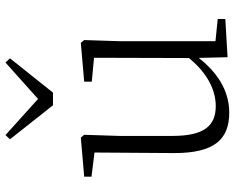

<svg xmlns="http://www.w3.org/2000/svg" viewBox="-96 -726 836 683"><g transform="rotate(-90 321.5 -384.0)"><path d="M263 14C345 14 412 -33 464 -103H482L463 -137C412 -71 350 -34 286 -34C217 -34 180 -74 180 -188V-377L184 -502L174 -514L35 -502V-476L140 -463L121 -478L119 -185C118 -37 169 14 263 14ZM460 8 596 0V-27L517 -35V-377L521 -502L511 -514L373 -502V-475L458 -467L457 -117V-116ZM183 -782 168 -766 289 -613H334L456 -766L441 -782L288 -645H335Z"/></g></svg>

Font: Source Han Serif TW VF
Style: Regular
Weight: 250
Designer: Ryoko NISHIZUKA 西塚涼子 (kana & ideographs); Frank Grießhammer (Latin, Greek & Cyrillic); Wenlong ZHANG 张文龙 (bopomofo); San
Foundry: Adobe
Version: Version 2.002;hotconv 1.1.0;makeotfexe 2.6.0